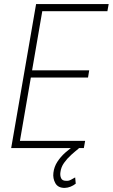

<svg xmlns="http://www.w3.org/2000/svg" viewBox="-20 -731 557 948"><path d="M400.4 -35.6 394 0H57.1L63 -35.6ZM194.8 -710.9 72.3 0H35.2L158.2 -710.9ZM420.4 -383.8 414.6 -348.1H117.7L123.5 -383.8ZM516.6 -710.9 510.3 -675.8H173.8L179.7 -710.9ZM348.6 -13.2 369.6 1.5Q351.1 16.1 331.3 33.9Q311.5 51.8 296.4 73Q281.2 94.2 278.3 119.6Q275.9 135.3 281.5 148.4Q287.1 161.6 305.2 161.6Q317.4 163.1 329.1 157.2Q340.8 151.4 351.1 145L354 175.8Q342.3 185.1 328.4 190.7Q314.5 196.3 299.3 196.8Q266.1 196.8 253.2 173.3Q240.2 149.9 243.7 122.1Q247.1 92.8 263.2 67.9Q279.3 43 302.2 22.7Q325.2 2.4 348.6 -13.2Z"/></svg>

Font: Roboto Condensed ExtraLight
Style: Italic
Weight: 250
Italic angle: -12°
Designer: Christian Robertson
Foundry: Google
Version: Version 3.008; 2023